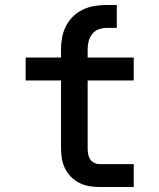

<svg xmlns="http://www.w3.org/2000/svg" viewBox="-20 -751 640 771"><path d="M380 0Q359 0 338.5 -3.5Q318 -7 299.5 -16Q281 -25 266 -40Q251 -55 241.5 -74Q232 -93 228.5 -113.5Q225 -134 225 -155V-428H83V-520H225V-553Q225 -577 229.5 -601Q234 -625 245 -646.5Q256 -668 273.5 -685Q291 -702 313 -712.5Q335 -723 359 -727Q383 -731 407 -731H449V-639H407Q391 -639 375.5 -633Q360 -627 350 -614Q340 -601 336 -585.5Q332 -570 332 -553V-520H517V-428H332V-155Q332 -144 334 -132.5Q336 -121 342 -111.5Q348 -102 358.5 -97Q369 -92 380 -92H517V0Z"/></svg>

Font: Iosevka SS04 Semibold Extended
Style: Regular
Weight: 600
Width: 7
Monospace: yes
Designer: Belleve Invis
Foundry: Belleve Invis
Version: Version 19.0.0; ttfautohint (v1.8.4)